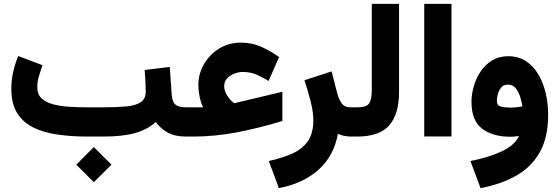

<svg xmlns="http://www.w3.org/2000/svg" viewBox="-20 -707 2896 994"><path d="M465.8 54.2 557.1 145.5 465.8 236.3 375 145.5ZM729 -344.7 858.9 -360.4 869.1 -215.8Q871.6 -180.7 887.7 -166Q903.8 -151.4 942.4 -151.4H953.6V0H942.4Q886.2 0 848.6 -20.5Q811 -41 786.6 -75.2Q741.7 -35.2 677.7 -17.6Q613.8 0 513.7 0H432.1Q349.1 0 277.6 -10.3Q206.1 -20.5 152.3 -47.1Q98.6 -73.7 68.6 -122.1Q38.6 -170.4 38.6 -247.1Q38.6 -293.5 48.8 -336.9Q59.1 -380.4 74.2 -417L199.7 -369.6Q191.4 -346.2 182.1 -314.9Q172.9 -283.7 172.9 -254.9Q172.9 -219.7 194.3 -198.7Q215.8 -177.7 252.4 -167.7Q289.1 -157.7 335.4 -154.5Q381.8 -151.4 432.1 -151.4H513.7Q583 -151.4 632.3 -155.8Q681.6 -160.2 708 -177.5Q734.4 -194.8 734.4 -232.4Q734.4 -258.3 732.7 -289.6Q731 -320.8 729 -344.7Z M1031.7 -151.4Q1019.5 -174.8 1013.2 -207.5Q1006.8 -240.2 1006.8 -265.6Q1006.8 -324.7 1036.1 -375Q1065.4 -425.3 1115.2 -455.8Q1165 -486.3 1226.1 -486.3Q1284.2 -486.3 1330.3 -465.8Q1376.5 -445.3 1424.8 -412.1L1370.6 -288.1Q1339.4 -306.6 1308.1 -320.6Q1276.9 -334.5 1236.3 -334.5Q1214.8 -334.5 1192.6 -325.7Q1170.4 -316.9 1155.5 -300.8Q1140.6 -284.7 1140.6 -261.7Q1140.6 -234.9 1158 -209.5Q1175.3 -184.1 1192.4 -172.9Q1193.4 -172.4 1195.1 -172.9Q1196.8 -173.3 1198.2 -173.8L1441.9 -231.9V-80.6Q1318.4 -43 1204.3 -21.5Q1090.3 0 982.4 0H934.1V-151.4Z M1799.3 0Q1780.3 0 1761.7 -3.7Q1743.2 -7.3 1729.5 -14.6Q1708.5 100.6 1628.9 171.9Q1549.3 243.2 1423.8 267.1L1371.6 126.5Q1440.4 111.3 1492.4 88.4Q1544.4 65.4 1573.2 24.7Q1602.1 -16.1 1602.1 -84Q1602.1 -128.9 1587.2 -186.3Q1572.3 -243.7 1556.2 -291.5L1696.8 -337.4L1725.6 -225.1Q1733.4 -195.3 1748 -173.3Q1762.7 -151.4 1793.9 -151.4H1813V0Z M1793.5 -151.4H1829.6Q1879.4 -151.4 1892.1 -173.3Q1904.8 -195.3 1904.8 -244.1V-687H2045.9V-230Q2045.9 -116.2 1995.1 -58.1Q1944.3 0 1829.1 0H1793.5Z M2317.4 -687V-0.5H2176.3V-687Z M2817.9 -113.3Q2817.9 4.4 2774.4 81.3Q2731 158.2 2652.1 202.6Q2573.2 247.1 2467.8 267.1L2415.5 126.5Q2512.7 107.9 2580.1 75.4Q2647.5 43 2666.5 -3.4Q2644 1 2624 1Q2530.8 1 2475.8 -40.8Q2420.9 -82.5 2420.9 -179.7Q2420.9 -219.2 2432.9 -260.7Q2444.8 -302.2 2468.5 -337.4Q2492.2 -372.6 2527.8 -394.3Q2563.5 -416 2610.4 -416Q2664.1 -416 2703.1 -390.4Q2742.2 -364.7 2767.6 -321Q2793 -277.3 2805.4 -223.6Q2817.9 -169.9 2817.9 -113.3ZM2621.1 -149.9Q2642.1 -149.9 2658.7 -152.1Q2675.3 -154.3 2684.6 -156.2Q2681.6 -175.3 2674.1 -201.9Q2666.5 -228.5 2651.1 -248.8Q2635.7 -269 2609.4 -269Q2587.4 -269 2575 -254.2Q2562.5 -239.3 2557.4 -219.7Q2552.2 -200.2 2552.2 -185.5Q2552.2 -161.1 2572.8 -155.5Q2593.3 -149.9 2621.1 -149.9Z"/></svg>

Font: Vazirmatn UI NL Black
Style: Regular
Weight: 900
Designer: Saber Rastikerdar
Foundry: Saber Rastikerdar
Version: Version 33.003